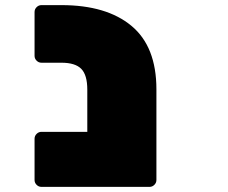

<svg xmlns="http://www.w3.org/2000/svg" viewBox="-20 -730 890 750"><path d="M591 -381V-27Q591 -16 583 -8Q575 0 564 0H142Q131 0 123 -8Q115 -16 115 -27V-188Q115 -199 123 -207Q131 -215 142 -215H321V-380Q321 -437 297.5 -461Q274 -485 220 -485H142Q131 -485 123 -493Q115 -501 115 -512V-683Q115 -694 123 -702Q131 -710 142 -710H220Q396 -710 493.5 -629Q591 -548 591 -381Z"/></svg>

Font: Rubik Mono One
Style: Regular
Weight: 400
Designer: Hubert and Fischer with Elvire Volk Leonovitch (Cyrillic Expansion: Cyreal)
Foundry: Hubert and Fischer with Elvire Volk Leonovitch
Version: Version 2.000